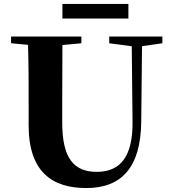

<svg xmlns="http://www.w3.org/2000/svg" viewBox="-20 -932 869 972"><path d="M296 -838H630V-912H296ZM533 -713 647 -698 651 -316C653 -135 586 -62 470 -62C355 -62 295 -129 295 -312V-406L296 -704L392 -713V-747H36V-713L122 -705C125 -605 125 -504 125 -406V-297C125 -61 245 20 417 20C595 20 692 -84 695 -314L699 -698L802 -713V-747H533Z"/></svg>

Font: Source Han Serif KR Heavy
Style: Regular
Weight: 900
Designer: Ryoko NISHIZUKA 西塚涼子 (kana & ideographs); Frank Grießhammer (Latin, Greek & Cyrillic); Wenlong ZHANG 张文龙 (bopomofo); San
Foundry: Adobe
Version: Version 2.001;hotconv 1.1.0;makeotfexe 2.6.0